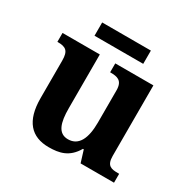

<svg xmlns="http://www.w3.org/2000/svg" viewBox="-156 -833 980 990"><g transform="rotate(30 333.5 -337.5)"><path d="M176 -606H466V-685H176ZM258 10C321 10 376 -2 416 -71H421L443 0H642V-53H634C595 -53 567 -58 567 -116V-536H340V-483H343C382 -483 415 -477 415 -419V-227C415 -134 388 -75 324 -75C265 -75 248 -130 248 -216V-536H26V-483H28C76 -483 96 -470 96 -412V-188C96 -53 154 10 258 10Z"/></g></svg>

Font: Noto Serif NP Hmong
Style: Bold
Weight: 700
Designer: Dalton Maag Ltd
Foundry: Dalton Maag Ltd
Version: Version 1.001